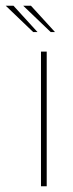

<svg xmlns="http://www.w3.org/2000/svg" viewBox="-73 -650 253 670"><path d="M70 -470H90V0H70ZM43 -538 -53 -630H-26L58 -538ZM104 -538 8 -630H35L119 -538Z"/></svg>

Font: Smooch Sans Thin
Style: Regular
Weight: 100
Designer: Robert E. Leuschke
Foundry: Robert E. Leuschke
Version: Version 1.010